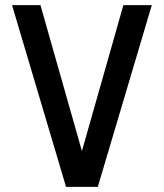

<svg xmlns="http://www.w3.org/2000/svg" viewBox="-20 -730 640 750"><path d="M238 0 27 -710H138L300 -140L462 -710H573L362 0Z"/></svg>

Font: Txt Mono Medium
Style: Regular
Weight: 500
Monospace: yes
Designer: Open Source
Foundry: XRLN
Version: Version 1.0